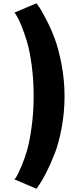

<svg xmlns="http://www.w3.org/2000/svg" viewBox="-20 -895 463 1175"><path d="M81 -800 69 -818 203 -875Q210 -866 221.5 -849.5Q233 -833 262.5 -776.5Q292 -720 315 -658.5Q338 -597 356.5 -501.5Q375 -406 375 -307Q375 -208 357.5 -113.5Q340 -19 314.5 45.5Q289 110 263.5 160.5Q238 211 220 236L203 260L69 203Q74 197 82 184Q90 171 110 125Q130 79 145.5 25.5Q161 -28 173.5 -118Q186 -208 186 -307Q186 -406 174 -495Q162 -584 145 -640.5Q128 -697 110.5 -739Q93 -781 81 -800Z"/></svg>

Font: Spartan MB
Style: Regular
Weight: 900
Designer: Matt Bailey
Foundry: Matt Bailey
Version: Version 001.001